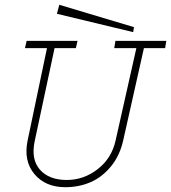

<svg xmlns="http://www.w3.org/2000/svg" viewBox="-20 -759 706 792"><path d="M532.7 -647 224.6 -739.3 214.8 -702.1 529.3 -626.5ZM249.5 13.2Q167.5 13.2 122.1 -40.8Q76.7 -94.7 93.8 -178.7L173.8 -560.5H83L89.8 -590.3H299.8L293 -560.5H205.1L123.5 -178.7Q106.9 -102.1 144.5 -59.3Q182.1 -16.6 255.4 -16.6Q325.7 -16.6 383.3 -61.5Q440.9 -106.4 457 -180.2L542.5 -560.5H451.2L456.1 -590.3H666L661.1 -560.5H573.7L488.3 -180.2Q474.1 -116.7 437.5 -72.3Q400.9 -27.8 353 -7.3Q305.2 13.2 249.5 13.2Z"/></svg>

Font: Compagnon Light Italic
Style: Regular
Weight: 400
Italic angle: -12°
Designer: Valentin Papon
Foundry: Velvetyne Type Foundry
Version: Version 1.000;PS 001.000;hotconv 1.0.88;makeotf.lib2.5.64775